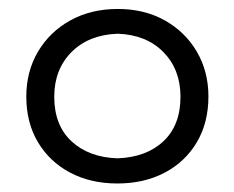

<svg xmlns="http://www.w3.org/2000/svg" viewBox="-20 -748 531 435"><path d="M245.8 -389.3Q181.1 -391.6 142 -427.9Q102.9 -464.2 102.9 -528.8Q102.9 -590.7 142 -630Q181 -669.3 246.9 -671.6Q311.8 -669.2 350.4 -629.8Q388.9 -590.4 388.9 -528.8Q388.9 -464.2 350.2 -427.9Q311.6 -391.6 245.8 -389.3ZM245.8 -332.3Q306.5 -332.3 353.1 -356.8Q399.6 -381.3 425.9 -425.6Q452.2 -469.9 452.2 -529.4Q452.2 -586.1 425.9 -631Q399.6 -675.9 353.3 -701.8Q307.1 -727.7 246.9 -727.7Q186.2 -727.7 139.4 -701.8Q92.6 -675.9 66.1 -631Q39.6 -586.1 39.6 -529.4Q39.6 -469.9 66.1 -425.6Q92.6 -381.3 139.1 -356.8Q185.6 -332.3 245.8 -332.3Z"/></svg>

Font: Pinar-VF
Style: Regular
Weight: 300
Designer: Amin Abedi
Version: Version 3.0